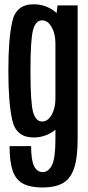

<svg xmlns="http://www.w3.org/2000/svg" viewBox="-20 -622 402 873"><path d="M174 230.5Q117.5 230.5 84.5 212.8Q51.5 195 37.5 154Q23.5 113 23.5 42.5H121.5Q121.5 107 135.2 133.8Q149 160.5 174.5 160.5Q200 160.5 216 129.5Q232 98.5 232 11.5V-32Q189 3 132.5 3Q53.5 3 35.8 -75.2Q18 -153.5 18 -300Q18 -446.5 35.8 -524.5Q53.5 -602.5 132.5 -602.5Q191 -602.5 235 -565Q236.5 -563.5 237.5 -562.5L241.5 -597.5H333V10.5Q333 97 316.2 144.8Q299.5 192.5 264.5 211.5Q229.5 230.5 174 230.5ZM232 -427Q231.5 -469.5 215 -498.5Q197.5 -529.5 171.5 -529.5Q143 -529.5 130.8 -487.5Q118.5 -445.5 118.5 -299.5Q118.5 -153 130.8 -111.2Q143 -69.5 171.5 -69.5Q197.5 -69.5 215 -100Q231.5 -129 232 -172Z"/></svg>

Font: Anybody Condensed Medium
Style: Regular
Weight: 500
Width: 3
Designer: Tyler Finck
Foundry: Etcetera Type Company
Version: Version 1.010; ttfautohint (v1.8.3) -l 8 -r 50 -G 200 -x 14 